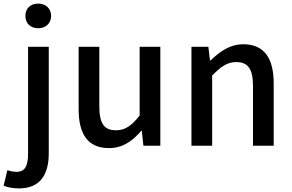

<svg xmlns="http://www.w3.org/2000/svg" viewBox="-68 -810 1621 1067"><path d="M144 -653C186 -653 216 -680 216 -722C216 -763 186 -790 144 -790C102 -790 73 -763 73 -722C73 -680 102 -653 144 -653ZM37 237C159 237 203 156 203 41V-550H88V43C88 108 74 145 23 145C5 145 -12 140 -27 136L-48 222C-28 230 0 237 37 237Z M538 13C613 13 667 -25 717 -83H720L729 0H823V-550H708V-168C662 -110 627 -86 576 -86C511 -86 484 -124 484 -218V-550H369V-204C369 -64 420 13 538 13Z M996 0H1111V-390C1159 -439 1194 -465 1245 -465C1310 -465 1338 -427 1338 -332V0H1453V-346C1453 -486 1401 -564 1284 -564C1209 -564 1153 -523 1102 -474H1099L1090 -550H996Z"/></svg>

Font: DAIFUKU Sans JP Medium
Style: Regular
Weight: 500
Designer: Original font ‘Source Han Sans JP’ : Ryoko NISHIZUKA  (kana, bopomofo & ideographs); Paul D. Hunt (Latin, Greek & Cyrill
Foundry: Daifuku
Version: Version 1.000